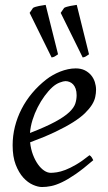

<svg xmlns="http://www.w3.org/2000/svg" viewBox="-20 -732 433 772"><path d="M190.9 -381.8Q174.8 -367.2 159.4 -346.2Q144 -325.2 131.6 -300.8Q119.1 -276.4 110.8 -249.8Q102.5 -223.1 100.6 -197.3Q164.6 -222.2 201.9 -242.4Q239.3 -262.7 258.3 -280.8Q277.3 -298.8 282.7 -315.4Q288.1 -332 288.1 -349.1Q288.1 -364.3 284.2 -375.2Q280.3 -386.2 273.9 -392.8Q267.6 -399.4 259.5 -402.6Q251.5 -405.8 243.2 -405.8Q235.4 -405.8 220.2 -400.1Q205.1 -394.5 190.9 -381.8ZM366.2 -371.1Q366.2 -357.4 363 -342.3Q359.9 -327.1 349.9 -311Q339.8 -294.9 322 -277.3Q304.2 -259.8 274.7 -241Q245.1 -222.2 202.6 -201.9Q160.2 -181.6 101.1 -159.7Q104 -132.3 112.5 -109.9Q121.1 -87.4 132.6 -71.3Q144 -55.2 157.5 -46.1Q170.9 -37.1 184.1 -37.1Q194.3 -37.1 209 -39.3Q223.6 -41.5 242.9 -48.8Q262.2 -56.2 286.4 -70.3Q310.5 -84.5 339.8 -107.9Q345.2 -105 349.4 -98.4Q353.5 -91.8 355 -87.9Q314.9 -53.2 284.2 -32Q253.4 -10.7 229.2 0.7Q205.1 12.2 185.8 16.1Q166.5 20 148.9 20Q132.8 20 112.3 11Q91.8 2 73.7 -17.8Q55.7 -37.6 43.2 -69.6Q30.8 -101.6 30.8 -147.9Q30.8 -186 40 -222.9Q49.3 -259.8 66.7 -293.7Q84 -327.6 109.4 -357.9Q134.8 -388.2 167 -413.1Q178.2 -421.9 192.4 -429.9Q206.5 -438 221.9 -444.1Q237.3 -450.2 253.2 -453.6Q269 -457 284.2 -457Q305.2 -457 320.6 -449.5Q335.9 -441.9 346.2 -429.7Q356.4 -417.5 361.3 -402.1Q366.2 -386.7 366.2 -371.1ZM224.1 -680.2 237.8 -700.2Q241.7 -702.6 248.3 -704.6Q254.9 -706.5 262.2 -708Q269.5 -709.5 276.6 -710.4Q283.7 -711.4 288.6 -712.4L337.9 -513.7Q329.6 -507.8 324.7 -504.9Q319.8 -502 312.5 -501ZM99.1 -680.2 112.8 -700.2Q116.7 -702.6 123.3 -704.6Q129.9 -706.5 137.2 -708Q144.5 -709.5 151.6 -710.4Q158.7 -711.4 163.6 -712.4L213.4 -513.7Q205.1 -507.8 200 -504.9Q194.8 -502 187.5 -501Z"/></svg>

Font: Gentium Plus Phon
Style: Italic
Weight: 400
Italic angle: -8°
Designer: J. Victor Gaultney, Annie Olsen, Iska Routamaa, Becca Hirsbrunner
Foundry: SIL International
Version: Version 5.000